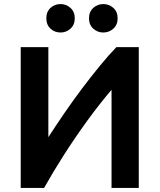

<svg xmlns="http://www.w3.org/2000/svg" viewBox="-20 -925 786 945"><path d="M82 0V-693H218V-250Q253 -304 295 -365.5Q337 -427 382.5 -487.5Q428 -548 471.5 -601Q515 -654 553 -693H663V0H529V-483Q470 -414 410 -331.5Q350 -249 295 -163Q240 -77 197 0ZM488 -765Q460 -765 439 -784Q418 -803 418 -835Q418 -867 439 -886Q460 -905 488 -905Q517 -905 538 -886Q559 -867 559 -835Q559 -803 538 -784Q517 -765 488 -765ZM278 -765Q249 -765 228.5 -784Q208 -803 208 -835Q208 -867 228.5 -886Q249 -905 278 -905Q306 -905 327 -886Q348 -867 348 -835Q348 -803 327 -784Q306 -765 278 -765Z"/></svg>

Font: Ubuntu Sans
Style: Bold
Weight: 700
Designer: Dalton Maag Ltd
Foundry: Dalton Maag Ltd
Version: Version 1.006; ttfautohint (v1.8.4.7-5d5b)